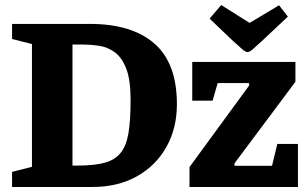

<svg xmlns="http://www.w3.org/2000/svg" viewBox="-20 -743 1221 763"><path d="M28 0V-60L107 -80V-568L28 -588V-648H337Q504 -648 593.5 -570Q683 -492 683 -329Q683 -233 641 -158.5Q599 -84 523.5 -42Q448 0 349 0ZM289 -85Q354 -85 395 -96Q436 -107 459 -135Q482 -163 490.5 -214Q499 -265 499 -345Q499 -425 482 -469.5Q465 -514 436.5 -535Q408 -556 373.5 -561Q339 -566 305 -566Q296 -566 286.5 -566Q277 -566 268 -566V-85Q273 -85 278.5 -85Q284 -85 289 -85ZM733 0V-79L970 -403V-413H845L825 -343H744V-497H1154V-418L912 -94V-84H1061L1082 -171H1164V0ZM964 -536Q956 -536 942 -548Q928 -560 902 -584L813 -669L859 -723L972 -652L1089 -722L1124 -677L1025 -584Q1000 -561 986 -548.5Q972 -536 964 -536Z"/></svg>

Font: Faustina Light ExtraBold
Style: Regular
Weight: 800
Version: Version 1.200